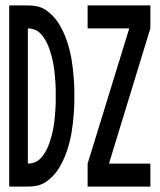

<svg xmlns="http://www.w3.org/2000/svg" viewBox="-20 -690 590 710"><path d="M14 0V-670H83Q100 -670 117 -666.5Q134 -663 148.5 -653.5Q163 -644 175.5 -631Q188 -618 197 -603.5Q206 -589 213.5 -573Q221 -557 226.5 -541Q232 -525 236.5 -508Q241 -491 244 -474Q247 -457 249 -439.5Q251 -422 252.5 -404.5Q254 -387 254.5 -369.5Q255 -352 255 -335Q255 -318 254.5 -300.5Q254 -283 252.5 -265.5Q251 -248 249 -230.5Q247 -213 244 -196Q241 -179 236.5 -162Q232 -145 226.5 -129Q221 -113 213.5 -97Q206 -81 197 -66.5Q188 -52 175.5 -39Q163 -26 148.5 -16.5Q134 -7 117 -3.5Q100 0 83 0ZM83 -85Q95 -85 106.5 -89Q118 -93 127 -101.5Q136 -110 143 -120.5Q150 -131 155 -142Q160 -153 164 -165Q168 -177 171 -188.5Q174 -200 176.5 -212Q179 -224 180.5 -236.5Q182 -249 183 -261.5Q184 -274 185 -286Q186 -298 186 -310.5Q186 -323 186 -335Q186 -347 186 -359.5Q186 -372 185 -384Q184 -396 183 -408.5Q182 -421 180.5 -433.5Q179 -446 176.5 -458Q174 -470 171 -481.5Q168 -493 164 -505Q160 -517 155 -528Q150 -539 143 -549.5Q136 -560 127 -568.5Q118 -577 106.5 -581Q95 -585 83 -585ZM304 0V-85L458 -585H304V-670H536V-585L383 -85H536V0Z"/></svg>

Font: Lode Dark Term
Style: Bold
Weight: 700
Monospace: yes
Designer: Belleve Invis
Foundry: Belleve Invis
Version: Version 29.2.0